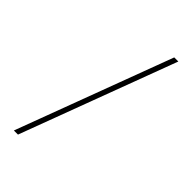

<svg xmlns="http://www.w3.org/2000/svg" viewBox="-247 -739 927 927"><g transform="rotate(45 217.0 -275.5)"><path d="M54 123 352 -674H380L82 123Z"/></g></svg>

Font: Noto Sans Syriac Thin
Style: Regular
Weight: 100
Designer: Patrick Giasson and the Monotype Design Team
Foundry: Monotype Imaging Inc.
Version: Version 2.000; ttfautohint (v1.8.3) -l 8 -r 50 -G 200 -x 14 